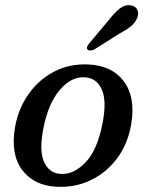

<svg xmlns="http://www.w3.org/2000/svg" viewBox="-20 -721 568 752"><path d="M326 -468.5Q419 -464.5 465.2 -402.2Q511.5 -340 494 -235Q481 -157.5 438.8 -101Q396.5 -44.5 335.2 -15.2Q274 14 203 10.5Q113.5 6.5 67 -55.2Q20.5 -117 39 -223.5Q51.5 -294.5 91 -351.2Q130.5 -408 191 -440Q251.5 -472 326 -468.5ZM215.5 -40Q267 -35.5 314.5 -84.5Q362 -133.5 382 -240.5Q398.5 -326 378.8 -370.2Q359 -414.5 315 -418Q260.5 -423 214.2 -368.8Q168 -314.5 149.5 -216Q133 -130.5 152.5 -87Q172 -43.5 215.5 -40ZM407 -643.5Q429 -672 449.2 -687.8Q469.5 -703.5 492.5 -700Q511.5 -697 518 -682Q524.5 -667 517 -650Q509.5 -632 493.2 -618.5Q477 -605 450.5 -591L348 -526.5Q340.5 -523.5 333.2 -523.2Q326 -523 322.5 -527.5Q318.5 -532.5 321.8 -539.2Q325 -546 330.5 -552.5Z"/></svg>

Font: Fraunces 9pt S050
Style: Italic
Weight: 400
Italic angle: -16°
Version: Version 1.000; ttfautohint (v1.8.3)